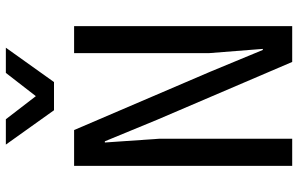

<svg xmlns="http://www.w3.org/2000/svg" viewBox="-197 -797 994 640"><g transform="rotate(-90 300.0 -477.0)"><path d="M157.5 0H67V-727H186.5L381 -273L453.5 -98H457L443 -276V-727H533V0H413.5L220.5 -451L149 -624.5H145L157.5 -443.5ZM346.5 -794H252.5L138 -954.5H222.5L299.5 -854.5L377 -954.5H461Z"/></g></svg>

Font: SplineSansMono30
Style: Regular
Weight: 400
Designer: Eben Sorkin, Mirko Velimirovic
Foundry: Sorkin Type
Version: Version 1.000